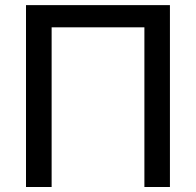

<svg xmlns="http://www.w3.org/2000/svg" viewBox="-20 -748 784 768"><path d="M659.7 -727.5V0H557.6V-638.7H186.5V0H84V-727.5Z"/></svg>

Font: Inter Cardless
Style: Regular
Weight: 400
Designer: Rasmus Andersson
Foundry: rsms
Version: Version 4.001;git-9221beed3